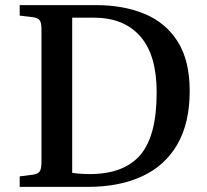

<svg xmlns="http://www.w3.org/2000/svg" viewBox="-20 -730 809 750"><path d="M57 0V-41L111 -48Q129 -51 135.5 -61Q142 -71 142 -99V-616Q142 -640 135.5 -650Q129 -660 108 -663L57 -669V-710H355Q463 -710 545.5 -675.5Q628 -641 674.5 -567Q721 -493 721 -375Q721 -249 672.5 -165.5Q624 -82 534.5 -41Q445 0 323 0ZM330 -50Q464 -50 528 -124.5Q592 -199 592 -369Q592 -515 528 -588Q464 -661 346 -661H262V-55Q273 -53 292 -51.5Q311 -50 330 -50Z"/></svg>

Font: Literata 36pt Medium
Style: Regular
Weight: 500
Designer: Latin by Veronika Burian and Jose Scaglione. Greek by Irene Vlachou. Cyrillic by Vera Evstafieva.
Foundry: TypeTogether
Version: Version 3.002